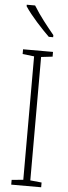

<svg xmlns="http://www.w3.org/2000/svg" viewBox="-63 -979 357 1009"><g transform="rotate(5 116.0 -474.5)"><path d="M80 -949H36V-941C68 -892 128 -828 166 -791H189V-802C153 -846 113 -895 80 -949ZM195 0V-25L135 -31V-682L195 -689V-714H37V-689L98 -682V-31L37 -25V0Z"/></g></svg>

Font: Noto Sans Thai Looped ExtraCondensed ExtraLight
Style: Regular
Weight: 200
Width: 2
Designer: Sasikarn Vongin, Ben Mitchell
Foundry: The Fontpad Ltd
Version: Version 1.001